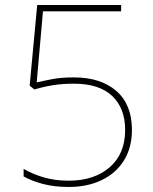

<svg xmlns="http://www.w3.org/2000/svg" viewBox="-20 -734 610 764"><path d="M274 -426Q381 -426 443 -372Q505 -318 505 -217Q505 -147 473.5 -96Q442 -45 385 -17.5Q328 10 253 10Q196 10 151 -2Q106 -14 74 -32V-62Q108 -42 153 -28.5Q198 -15 253 -15Q355 -15 416.5 -68.5Q478 -122 478 -217Q478 -303 426.5 -352Q375 -401 274 -401Q228 -401 191 -395Q154 -389 117 -378L98 -393L128 -714H462V-689H151L126 -406Q151 -412 187 -419Q223 -426 274 -426Z"/></svg>

Font: Noto Sans Gujarati Thin
Style: Regular
Weight: 100
Designer: Jelle Bosma - Monotype Design Team, Universal Thirst
Foundry: Monotype Imaging Inc.
Version: Version 2.106; ttfautohint (v1.8.4.7-5d5b)